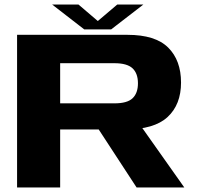

<svg xmlns="http://www.w3.org/2000/svg" viewBox="-20 -829 885 849"><path d="M55.5 0H246V-256.5H533Q661.5 -256.5 721 -311.5Q780.5 -366.5 780.5 -464Q780.5 -562 723.8 -618.5Q667 -675 544 -675H55.5ZM584 0H795L568.5 -320.5L377 -317ZM246 -372V-549.5H486Q542 -549.5 566 -527Q590 -504.5 590 -460.5Q590 -417.5 566.5 -394.8Q543 -372 486 -372ZM352.5 -699H471.5L614 -809H498.5L412.5 -736L327 -809H210.5Z"/></svg>

Font: Anybody Expanded
Style: Bold
Weight: 700
Width: 7
Designer: Tyler Finck
Foundry: Etcetera Type Company
Version: Version 1.113;gftools[0.9.25]